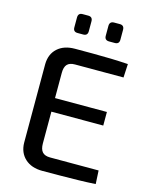

<svg xmlns="http://www.w3.org/2000/svg" viewBox="-130 -967 822 1051"><g transform="rotate(15 281.5 -442.0)"><path d="M214 -691Q264 -691 316 -691Q368 -691 418.5 -689.5Q469 -688 515 -685L511 -608H236Q206 -608 192 -593Q178 -578 178 -545V-145Q178 -112 192 -96.5Q206 -81 236 -81H511L515 -5Q469 -2 418.5 -1Q368 0 316 0.5Q264 1 214 1Q152 1 115.5 -32.5Q79 -66 78 -122V-568Q79 -625 115.5 -658Q152 -691 214 -691ZM96 -402H472V-325H96ZM416 -885Q441 -885 441 -859V-803Q441 -778 416 -778H384Q358 -778 358 -803V-859Q358 -885 384 -885ZM237 -885Q262 -885 262 -859V-803Q262 -778 237 -778H205Q180 -778 180 -803V-859Q180 -885 205 -885Z"/></g></svg>

Font: Exo 2 Medium
Style: Regular
Weight: 500
Designer: Natanael Gama
Foundry: Natanael Gama
Version: Version 2.010